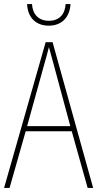

<svg xmlns="http://www.w3.org/2000/svg" viewBox="-20 -922 477 942"><path d="M326 -902H302C299 -853 272 -820 220 -820C169 -820 140 -852 137 -902H113C116 -832 160 -796 219 -796C282 -796 322 -836 326 -902ZM410 0H437L238 -715H204L0 0H27L106 -278H332ZM243 -607 325 -303H113L197 -606C206 -638 213 -662 220 -691C228 -660 235 -637 243 -607Z"/></svg>

Font: Noto Sans Gurmukhi Condensed Thin
Style: Regular
Weight: 100
Width: 3
Designer: Jelle Bosma - Monotype Design Team
Foundry: Monotype Imaging Inc.
Version: Version 2.004